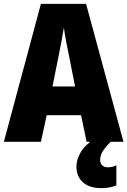

<svg xmlns="http://www.w3.org/2000/svg" viewBox="-20 -735 660 995"><path d="M429 0 400 -138H222L192 0H0L192 -715H426L620 0ZM340 -434Q332 -471 323.5 -515.5Q315 -560 311 -592Q306 -561 298 -517.5Q290 -474 282 -436L252 -287H369ZM499 94Q499 111 509.5 121.5Q520 132 539 132Q552 132 563.5 129Q575 126 583 121V226Q570 231 550.5 235.5Q531 240 505 240Q444 240 410 210Q376 180 376 128Q376 95 396.5 57Q417 19 473 -19L553 0Q521 33 510 53Q499 73 499 94Z"/></svg>

Font: Noto Sans Myanmar Condensed Black
Style: Regular
Weight: 900
Width: 3
Designer: Monotype Design Team
Foundry: Monotype Imaging Inc.
Version: Version 2.107; ttfautohint (v1.8.4.7-5d5b)